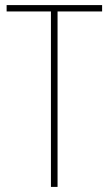

<svg xmlns="http://www.w3.org/2000/svg" viewBox="-20 -734 427 754"><path d="M206 0V-689H381V-714H6V-689H180V0Z"/></svg>

Font: Noto Sans Gujarati Condensed Thin
Style: Regular
Weight: 100
Width: 3
Designer: Jelle Bosma - Monotype Design Team, Universal Thirst
Foundry: Monotype Imaging Inc.
Version: Version 2.106